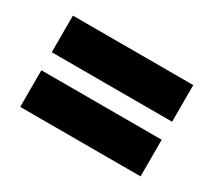

<svg xmlns="http://www.w3.org/2000/svg" viewBox="-73 -608 636 572"><g transform="rotate(30 245.0 -322.0)"><path d="M452 -479H38V-353H452ZM452 -291H38V-165H452Z"/></g></svg>

Font: Noto Sans Oriya ExtCond Blk
Style: Regular
Weight: 900
Width: 2
Designer: Amélie Bonet and Sol Matas
Foundry: Google LLC
Version: Version 2.006